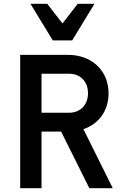

<svg xmlns="http://www.w3.org/2000/svg" viewBox="-20 -988 640 1008"><path d="M198 -396V-601H342C402 -601 442 -560 442 -499C442 -437 402 -396 342 -396ZM86 0H198V-297H301L449 0H572L418 -310C499 -337 550 -407 550 -498C550 -617 462 -700 337 -700H86ZM257 -776H359L476 -968H388L308 -865L228 -968H140Z"/></svg>

Font: CommitMono
Style: 600Regular
Weight: 600
Monospace: yes
Designer: Eigil Nikolajsen
Foundry: Eigil Nikolajsen
Version: Version 1.143